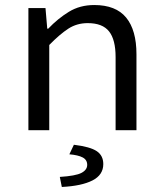

<svg xmlns="http://www.w3.org/2000/svg" viewBox="-20 -518 640 764"><path d="M93 0V-486H161L168 -404H172Q210 -444 254 -471Q298 -498 355 -498Q441 -498 482 -448Q523 -398 523 -302V0H440V-291Q440 -360 414 -393Q388 -426 329 -426Q286 -426 252 -404Q218 -382 176 -339V0ZM226 226 218 186Q281 182 304 170Q327 158 327 138Q327 118 309 108.5Q291 99 256 96L274 58Q339 66 365 83.5Q391 101 391 135Q391 178 348 200Q305 222 226 226Z"/></svg>

Font: Source Code Variable
Style: Regular
Weight: 400
Monospace: yes
Designer: Paul D. Hunt, Teo Tuominen
Foundry: Adobe Systems Incorporated
Version: Version 1.010;hotconv 1.0.106;makeotfexe 2.5.65593